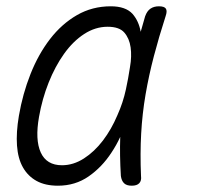

<svg xmlns="http://www.w3.org/2000/svg" viewBox="-20 -580 640 610"><path d="M164 10Q124 10 96.5 -5Q69 -20 53 -48Q37 -76 34 -117.5Q31 -159 40 -212Q52 -282 77 -345Q102 -408 139 -456Q176 -504 224.5 -532Q273 -560 332 -560Q379 -560 401 -536Q421 -513 427 -479Q434 -503 441 -528Q447 -545 458 -552.5Q469 -560 485 -560Q502 -560 507 -552.5Q512 -545 506 -528Q485 -463 469 -402Q453 -341 442.5 -280Q432 -219 428.5 -155.5Q425 -92 428 -21Q430 -6 422.5 2Q415 10 398.5 10Q382 10 374 2Q366 -6 364 -21Q360 -86 362 -145Q350 -119 334 -95Q304 -49 261.5 -19.5Q219 10 164 10ZM177 -55Q213 -55 246.5 -76.5Q280 -98 307 -133.5Q334 -169 353 -214Q371 -254 380 -296Q383 -313 387 -331L393 -367Q399 -401 395 -429.5Q391 -458 375 -476.5Q359 -495 322 -495Q283 -495 247.5 -472Q212 -449 183.5 -409Q155 -369 134.5 -317.5Q114 -266 104 -209Q91 -136 109.5 -95.5Q128 -55 177 -55Z"/></svg>

Font: Maple Mono ExtraLight
Style: Italic
Weight: 275
Italic angle: -10°
Monospace: yes
Designer: subframe7536
Version: Version 7.000